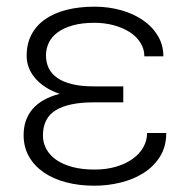

<svg xmlns="http://www.w3.org/2000/svg" viewBox="-20 -558 583 587"><path d="M52.2 -145Q52.2 -192.9 79.8 -224.9Q107.4 -256.8 162.1 -271Q113.8 -288.1 87.6 -318.8Q61.5 -349.6 61.5 -387.7Q61.5 -424.3 76.2 -452.1Q90.8 -480 117.9 -499Q145 -518.1 183.3 -527.8Q221.7 -537.6 268.6 -537.6Q311.5 -537.6 349.9 -526.9Q388.2 -516.1 417 -496.3Q445.8 -476.6 462.6 -448.5Q479.5 -420.4 479.5 -385.7H421.4Q421.4 -408.2 409.4 -427.2Q397.5 -446.3 376.7 -459.7Q356 -473.1 328.1 -480.7Q300.3 -488.3 268.6 -488.3Q230 -488.3 201.9 -480.2Q173.8 -472.2 155.8 -458.7Q137.7 -445.3 129.2 -427.2Q120.6 -409.2 120.6 -388.7Q120.6 -367.2 128.9 -349.9Q137.2 -332.5 154.8 -320.1Q172.4 -307.6 200 -300.8Q227.5 -293.9 266.6 -293.9H356.9V-245.1H266.6Q190.4 -245.1 150.9 -221.2Q111.3 -197.3 111.3 -144Q111.3 -121.1 121.8 -102.1Q132.3 -83 152.3 -69.1Q172.4 -55.2 201.7 -47.4Q231 -39.6 268.6 -39.6Q305.2 -39.6 334.7 -48.3Q364.3 -57.1 385.5 -72.3Q406.7 -87.4 418.2 -107.9Q429.7 -128.4 429.7 -151.4H488.3Q488.3 -109.9 469.2 -79.3Q450.2 -48.8 418.9 -29.1Q387.7 -9.3 348.4 0.2Q309.1 9.8 268.6 9.8Q221.7 9.8 181.9 -0.7Q142.1 -11.2 113.3 -31.2Q84.5 -51.3 68.4 -79.8Q52.2 -108.4 52.2 -145Z"/></svg>

Font: Melbourne
Style: Light
Weight: 300
Designer: Google
Version: Version 2.000980; 2014